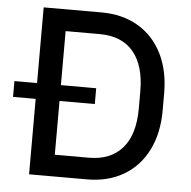

<svg xmlns="http://www.w3.org/2000/svg" viewBox="-50 -736 782 786"><g transform="rotate(5 340.5 -343.0)"><path d="M620 -378V-308Q620 -214 585 -144.5Q550 -75 486 -37.5Q422 0 336 0H98V-310H5V-375H98V-686H336Q422 -686 486 -648.5Q550 -611 585 -541.5Q620 -472 620 -378ZM196 -597V-375H341V-310H196V-89H336Q425 -89 473.5 -144.5Q522 -200 522 -308V-378Q522 -484 474.5 -540.5Q427 -597 336 -597Z"/></g></svg>

Font: Chivo
Style: Regular
Weight: 400
Designer: Hector Gatti
Foundry: Omnibus-Type
Version: Version 1.003